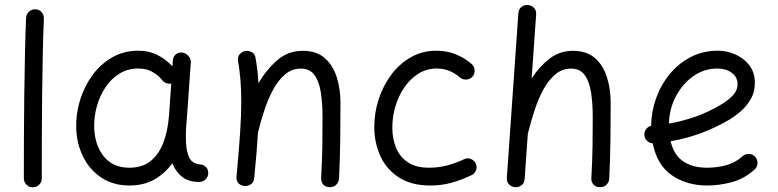

<svg xmlns="http://www.w3.org/2000/svg" viewBox="-20 -734 3200 790"><path d="M126 -695.8Q141.1 -695.3 151.1 -684.1Q161.1 -672.9 160.6 -657.2Q157.7 -595.2 156 -512.5Q154.3 -429.7 153.3 -338.6Q152.3 -247.6 152.1 -159.9Q151.9 -72.3 151.9 0Q151.9 15.1 141.1 25.9Q130.4 36.6 114.7 36.6Q99.6 36.6 88.9 25.9Q78.1 15.1 78.1 0Q78.1 -72.3 78.4 -160.2Q78.6 -248 79.8 -339.4Q81.1 -430.7 82.8 -514.2Q84.5 -597.7 87.4 -661.1Q88.4 -676.3 99.6 -686.3Q110.8 -696.3 126 -695.8Z M800.3 14.6Q755.4 14.6 728.8 -6.8Q702.1 -28.3 689 -62.5Q659.2 -20.5 615.2 4.4Q571.3 29.3 512.7 29.3Q446.8 29.3 398.2 -2.4Q349.6 -34.2 322.5 -88.1Q295.4 -142.1 293.5 -207.5Q292 -265.6 309.3 -322Q326.7 -378.4 360.1 -424.3Q393.6 -470.2 441.4 -497.8Q489.3 -525.4 549.3 -525.4Q592.8 -525.4 627.2 -508.1Q661.6 -490.7 689.5 -461.4L691.4 -486.3Q692.4 -501.5 703.9 -510.7Q715.3 -520 730.5 -517.6Q745.1 -515.6 755.6 -503.4Q766.1 -491.2 765.1 -476.6L749 -248.5Q748 -235.4 746.6 -222.2Q745.1 -202.6 744.9 -181.4Q744.6 -160.2 745.6 -143.1Q747.6 -108.9 759.5 -84Q771.5 -59.1 810.1 -56.6Q819.8 -54.2 828.1 -46.1Q836.4 -38.1 836.9 -22Q836.9 -6.8 826.2 3.9Q815.4 14.6 800.3 14.6ZM513.2 -43.9Q566.9 -43.9 601.1 -72.5Q635.3 -101.1 653.1 -149.7Q670.9 -198.2 675.3 -258.3L684.6 -390.1Q673.8 -388.2 662.8 -392.6Q651.9 -397 645.5 -406.7Q628.9 -426.3 605 -439.2Q581.1 -452.1 549.3 -452.1Q505.4 -452.1 470.9 -430.7Q436.5 -409.2 413.1 -373.5Q389.6 -337.9 377.9 -294.4Q366.2 -251 367.7 -206.5Q370.1 -136.7 407.2 -90.3Q444.3 -43.9 513.2 -43.9Z M953.1 -7.3Q962.9 -111.8 967.8 -185.5Q972.7 -259.3 972.7 -315.9Q972.7 -363.3 969.5 -403.1Q966.3 -442.9 959.5 -482.9Q957 -500 965.6 -510Q974.1 -520 986.3 -523.4Q1000.5 -526.9 1014.9 -520Q1029.3 -513.2 1031.7 -494.6Q1036.1 -468.8 1039.1 -443.1Q1042 -417.5 1043.5 -391.1Q1075.7 -447.3 1120.6 -486.1Q1165.5 -524.9 1225.6 -524.9Q1282.2 -524.9 1316.2 -495.1Q1350.1 -465.3 1365.5 -416.5Q1380.9 -367.7 1380.9 -310.5Q1380.9 -234.4 1379.9 -157.7Q1378.9 -81.1 1375 0.5Q1374.5 14.2 1364.5 25.1Q1354.5 36.1 1337.4 36.1Q1319.3 36.1 1310.1 25.4Q1300.8 14.6 1301.3 0Q1305.2 -69.8 1306.2 -130.4Q1307.1 -190.9 1307.1 -251.5Q1307.1 -308.6 1300 -354Q1293 -399.4 1273.7 -425.5Q1254.4 -451.7 1217.8 -451.7Q1181.2 -451.7 1153.3 -428.2Q1125.5 -404.8 1104.5 -366.5Q1083.5 -328.1 1068.4 -282.2Q1053.2 -236.3 1042 -190.9Q1041.5 -189.5 1041.5 -188.5Q1039.1 -148.4 1035.2 -101.8Q1031.2 -55.2 1025.9 -0.5Q1023.9 17.1 1011.5 24.9Q999 32.7 984.9 31.2Q971.7 30.3 961.7 20.5Q951.7 10.7 953.1 -7.3Z M1924.3 -418.9Q1914.6 -407.7 1899.2 -406.7Q1883.8 -405.8 1872.6 -415Q1852.1 -433.1 1828.6 -442.6Q1805.2 -452.1 1777.3 -452.1Q1735.8 -452.1 1702.1 -431.2Q1668.5 -410.2 1644.3 -375.2Q1620.1 -340.3 1607.2 -297.1Q1594.2 -253.9 1594.2 -209Q1594.2 -164.1 1609.4 -126.5Q1624.5 -88.9 1658 -66.4Q1691.4 -43.9 1745.1 -43.9Q1785.6 -43.9 1823.2 -54.2Q1860.8 -64.5 1893.1 -80.6Q1907.2 -85.4 1920.9 -78.4Q1934.6 -71.3 1939 -57.1Q1943.8 -43 1936.8 -29.5Q1929.7 -16.1 1915.5 -11.2Q1876 7.3 1836.2 18.3Q1796.4 29.3 1750.5 29.3Q1672.9 29.3 1621.6 -3.7Q1570.3 -36.6 1545.2 -91.6Q1520 -146.5 1520 -212.4Q1520 -270 1538.1 -325.7Q1556.2 -381.3 1589.8 -426.5Q1623.5 -471.7 1670.7 -498.5Q1717.8 -525.4 1775.4 -525.4Q1817.9 -525.4 1854.2 -511Q1890.6 -496.6 1920.4 -470.7Q1931.6 -460.9 1932.9 -445.6Q1934.1 -430.2 1924.3 -418.9Z M2099.1 36.1Q2085.4 35.2 2075 25.1Q2064.5 15.1 2065.4 -2.4L2112.8 -679.2Q2114.3 -697.3 2126.2 -706.1Q2138.2 -714.8 2152.3 -713.4Q2166 -712.4 2176.5 -702.4Q2187 -692.4 2186 -674.3L2167.5 -411.1Q2198.7 -460 2240.7 -492.4Q2282.7 -524.9 2337.4 -524.9Q2394 -524.9 2428 -495.1Q2461.9 -465.3 2477.3 -416.5Q2492.7 -367.7 2492.7 -310.5Q2492.7 -234.4 2491.7 -157.7Q2490.7 -81.1 2486.8 0.5Q2486.3 14.2 2476.3 25.1Q2466.3 36.1 2449.2 36.1Q2431.2 36.1 2421.9 25.4Q2412.6 14.6 2413.1 0Q2417 -69.8 2418 -130.4Q2418.9 -190.9 2418.9 -251.5Q2418.9 -308.6 2411.9 -354Q2404.8 -399.4 2385.5 -425.5Q2366.2 -451.7 2329.6 -451.7Q2293 -451.7 2265.1 -428.2Q2237.3 -404.8 2216.3 -366.5Q2195.3 -328.1 2180.2 -282.2Q2165 -236.3 2153.8 -190.9Q2153.3 -187.5 2151.9 -185.1L2138.7 2.4Q2137.2 20.5 2125.2 28.8Q2113.3 37.1 2099.1 36.1Z M3085 -36.6Q3042 2 2990.7 15.6Q2939.5 29.3 2888.7 29.3Q2807.1 29.3 2745.6 -12Q2684.1 -53.2 2665.5 -144.5Q2651.9 -145 2642.1 -154.8Q2632.3 -164.6 2631.3 -178.2Q2630.4 -191.9 2638.4 -202.6Q2646.5 -213.4 2659.2 -216.3Q2659.7 -273.4 2679.2 -328.6Q2698.7 -383.8 2734.9 -428.2Q2771 -472.7 2821.5 -499Q2872.1 -525.4 2934.1 -525.4Q2969.7 -525.4 3004.6 -510.5Q3039.6 -495.6 3062.7 -466.1Q3085.9 -436.5 3085.9 -393.1Q3085.9 -354.5 3068.1 -324.7Q3050.3 -294.9 3026.4 -274.7Q3002.4 -254.4 2984.4 -243.7Q2868.7 -174.8 2739.3 -152.8Q2752.9 -95.7 2791.7 -69.8Q2830.6 -43.9 2888.7 -43.9Q2932.1 -43.9 2970 -54.9Q3007.8 -65.9 3035.2 -91.3Q3046.4 -101.1 3061.8 -100.6Q3077.1 -100.1 3087.4 -88.9Q3097.2 -77.6 3096.7 -62.3Q3096.2 -46.9 3085 -36.6ZM2932.1 -452.1Q2877.4 -452.1 2832.8 -420.7Q2788.1 -389.2 2761 -337.6Q2733.9 -286.1 2732.4 -225.6Q2789.6 -235.4 2843.3 -254.6Q2897 -273.9 2944.3 -302.2Q2974.6 -319.8 2994.6 -340.6Q3014.6 -361.3 3014.6 -387.7Q3014.6 -417.5 2990.5 -434.8Q2966.3 -452.1 2932.1 -452.1Z"/></svg>

Font: Mikhak Regular
Style: Regular
Weight: 400
Designer: Amin Abedi
Version: Version 3.3